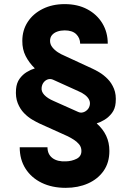

<svg xmlns="http://www.w3.org/2000/svg" viewBox="-20 -757 633 924"><path d="M498.6 -546.9H365.8Q365.4 -574.2 346.8 -592.5Q328.1 -610.8 291.2 -610.8Q272.4 -610.8 256.4 -605.3Q240.4 -599.8 230.6 -588.6Q220.9 -577.4 220.9 -560.4Q220.9 -543.3 231.9 -529.5Q242.9 -515.6 258.5 -505.5Q274.1 -495.4 288.4 -489.7L424.4 -426.8Q438.6 -420.5 458.8 -408.4Q479 -396.3 498 -377.1Q517 -358 528.6 -329.7Q540.1 -301.5 536.6 -262.8Q534.1 -233 518.5 -212.7Q502.8 -192.5 483.1 -180.6Q463.4 -168.7 447.4 -164.1L445.7 -162.6Q475.5 -136.4 490.9 -103.7Q506.4 -71 506.4 -30.5Q506.4 25.6 478.7 65.2Q451 104.8 403.4 125.9Q355.8 147 296.2 147Q230.8 147 180.9 122.9Q131 98.7 103 54.9Q74.9 11 74.9 -48.3H208.5Q208.5 -14.6 232.4 3.6Q256.4 21.7 297.9 19.5Q324.9 18.8 348.4 7.3Q371.8 -4.3 371.8 -30.5Q371.8 -49 360.8 -62.3Q349.8 -75.6 334.7 -85Q319.6 -94.5 306.1 -101.2L170.1 -162.6Q155.5 -169.4 135.1 -181.3Q114.7 -193.2 95.7 -212.7Q76.7 -232.2 65.3 -260.7Q54 -289.1 57.2 -328.1Q59.7 -358 74.4 -378.2Q89.1 -398.4 109.2 -410.5Q129.3 -422.6 147 -427.6V-428.6Q120 -454.9 103.5 -487.2Q87 -519.5 87.4 -560.4Q87.4 -611.5 113.3 -651.3Q139.2 -691.1 185.4 -714.1Q231.5 -737.2 291.2 -737.2Q353.7 -737.2 400 -712.5Q446.4 -687.9 472.5 -644.9Q498.6 -601.9 498.6 -546.9ZM412.6 -255Q414.1 -267 408 -278.6Q402 -290.1 388.8 -300.4Q375.7 -310.7 355.1 -319.2L236.5 -372.9Q223.7 -378.9 211.5 -375.4Q199.2 -371.8 190.7 -361.3Q182.2 -350.9 180.4 -335.9Q177.6 -317.1 193 -300.4Q208.5 -283.7 238.3 -271L356.9 -218Q367.9 -213.1 380 -216.4Q392 -219.8 401.5 -229.9Q410.9 -240.1 412.6 -255Z"/></svg>

Font: InterMG
Style: Bold
Weight: 700
Designer: Rasmus Andersson
Foundry: rsms
Version: Version 3.019;December 26, 2023;FontCreator 15.0.0.2955 64-b